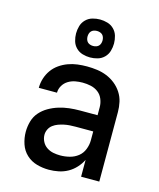

<svg xmlns="http://www.w3.org/2000/svg" viewBox="-115 -848 779 938"><g transform="rotate(15 274.0 -379.0)"><path d="M221 8Q190 8 160 -0.5Q130 -9 107.5 -30Q85 -51 75 -81Q65 -111 65 -142Q65 -169 72.5 -195.5Q80 -222 97.5 -242Q115 -262 138.5 -275.5Q162 -289 188 -297Q214 -305 240.5 -308Q267 -311 294 -311H383V-352Q383 -372 375 -392Q367 -412 350.5 -424.5Q334 -437 313.5 -441.5Q293 -446 272 -446Q253 -446 234.5 -442.5Q216 -439 199.5 -429Q183 -419 173 -402Q163 -385 163 -366H71Q71 -391 78.5 -414.5Q86 -438 100 -457.5Q114 -477 134 -491Q154 -505 177 -513.5Q200 -522 224 -525Q248 -528 272 -528Q298 -528 323.5 -524.5Q349 -521 372.5 -511.5Q396 -502 416 -486Q436 -470 450 -448.5Q464 -427 469.5 -402Q475 -377 475 -352V0H383V-85Q372 -63 355 -44.5Q338 -26 316.5 -14Q295 -2 270.5 3Q246 8 221 8ZM257 -74Q281 -74 304.5 -80Q328 -86 346.5 -100.5Q365 -115 374 -138Q383 -161 383 -184V-229H294Q279 -229 264.5 -228Q250 -227 236 -224Q222 -221 208 -216Q194 -211 182 -202Q170 -193 163.5 -179.5Q157 -166 157 -152Q157 -134 165.5 -117.5Q174 -101 189 -91Q204 -81 221.5 -77.5Q239 -74 257 -74ZM274 -574Q255 -574 236 -579.5Q217 -585 203 -599Q189 -613 183.5 -632Q178 -651 178 -670Q178 -689 183.5 -708Q189 -727 203 -741Q217 -755 236 -760.5Q255 -766 274 -766Q293 -766 312 -760.5Q331 -755 345 -741Q359 -727 364.5 -708Q370 -689 370 -670Q370 -651 364.5 -632Q359 -613 345 -599Q331 -585 312 -579.5Q293 -574 274 -574ZM274 -632Q282 -632 289.5 -634.5Q297 -637 302 -642Q307 -647 309.5 -654.5Q312 -662 312 -670Q312 -678 309.5 -685.5Q307 -693 302 -698Q297 -703 289.5 -705.5Q282 -708 274 -708Q266 -708 258.5 -705.5Q251 -703 246 -698Q241 -693 238.5 -685.5Q236 -678 236 -670Q236 -662 238.5 -654.5Q241 -647 246 -642Q251 -637 258.5 -634.5Q266 -632 274 -632Z"/></g></svg>

Font: Iosevka Semi-Condensed Medium
Style: Regular
Weight: 500
Monospace: yes
Designer: Belleve Invis
Foundry: Belleve Invis
Version: Version 27.3.5